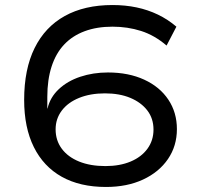

<svg xmlns="http://www.w3.org/2000/svg" viewBox="-20 -734 788 763"><path d="M401 9Q298 9 225.5 -31.5Q153 -72 114.5 -149.5Q76 -227 76 -337Q76 -459 117.5 -543Q159 -627 237.5 -670.5Q316 -714 427 -714Q478 -714 523 -704.5Q568 -695 607.5 -676Q647 -657 681 -628L642 -553Q594 -594 540.5 -611Q487 -628 427 -628Q365 -628 316.5 -610Q268 -592 235 -557Q202 -522 185 -469.5Q168 -417 168 -349V-303H169Q179 -347 213.5 -379.5Q248 -412 299 -429Q350 -446 409 -446Q491 -446 553 -417.5Q615 -389 649 -338Q683 -287 683 -221Q683 -154 647.5 -102Q612 -50 548.5 -20.5Q485 9 401 9ZM399 -74Q456 -74 499 -92Q542 -110 566 -143Q590 -176 590 -219Q590 -263 565.5 -295Q541 -327 498 -345Q455 -363 397 -363Q339 -363 294.5 -345Q250 -327 225.5 -294.5Q201 -262 201 -220Q201 -176 225.5 -143Q250 -110 294.5 -92Q339 -74 399 -74Z"/></svg>

Font: Nunito Sans 7pt Expanded
Style: Regular
Weight: 400
Width: 7
Designer: Vernon Adams
Foundry: Vernon Adams
Version: Version 3.101;gftools[0.9.27]